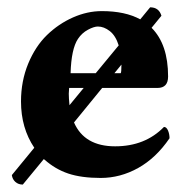

<svg xmlns="http://www.w3.org/2000/svg" viewBox="-20 -474 524 522"><path d="M425.8 -128.9Q432.6 -128.9 436.8 -119.1Q440.9 -109.4 440.9 -98.1Q404.3 -44.4 355.7 -17.3Q307.1 9.8 253.9 9.8Q201.2 9.8 165.5 -2.2Q129.9 -14.2 101.1 -40Q100.6 -40 100.1 -40.5L99.1 -41.5L42 27.8Q29.8 27.8 21.7 20.5Q13.7 13.2 12.2 2L73.2 -72.3Q37.1 -126 37.1 -198.2Q37.1 -253.4 56.6 -300.8Q76.2 -348.1 107.7 -378.7Q139.2 -409.2 178.2 -426.5Q217.3 -443.8 256.8 -443.8Q320.3 -443.8 361.3 -421.4L388.2 -454.1Q412.1 -454.1 418.9 -431.2L392.1 -398.4Q437 -353.5 437 -266.1Q437 -234.9 408.2 -234.9H257.8L181.2 -141.1Q209.5 -76.2 293 -76.2Q374.5 -76.2 425.8 -128.9ZM207.5 -234.9H168Q168 -232.4 167.5 -227.5Q167 -222.7 167 -219.2Q167 -207.5 168.9 -188ZM240.2 -274.9 302.7 -350.6Q294.4 -377 278.6 -389.4Q262.7 -401.9 246.1 -401.9Q235.4 -401.9 219 -393.1Q202.6 -384.3 191.9 -368.2Q173.8 -340.8 171.9 -274.9ZM291 -274.9H308.1Q310.1 -276.9 310.1 -295.9V-298.3Z"/></svg>

Font: Linux Libertine G
Style: Bold
Weight: 700
Designer: Philipp H. Poll
Foundry: Philipp H. Poll
Version: Version 5.0.3